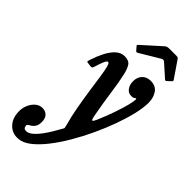

<svg xmlns="http://www.w3.org/2000/svg" viewBox="-406 -819 1146 1146"><g transform="rotate(45 167.5 -246.0)"><path d="M316 -394Q290.5 -394 275.8 -414.5Q261 -435 261 -465.5Q261.5 -500 281.8 -520.5Q302 -541 334.5 -541Q377 -541 397.5 -511.2Q418 -481.5 418 -439Q418 -398 404.8 -341Q391.5 -284 367.8 -218.2Q344 -152.5 312.8 -85.5Q281.5 -18.5 245.2 43Q209 104.5 170.2 153.5Q131.5 202.5 93.2 231.8Q55 261 20 263Q-29.5 267 -61.8 233Q-94 199 -93.5 141Q-93.5 113.5 -82.2 88.2Q-71 63 -51.8 46.8Q-32.5 30.5 -8.5 30.5Q18 30.5 33.5 46.8Q49 63 48.5 93Q48.5 117 40.5 130.5Q32.5 144 22.2 150.8Q12 157.5 4.2 162Q-3.5 166.5 -3.5 173Q-3.5 180.5 0.5 189Q4.5 197.5 21.5 197.5Q41 197.5 64 176.8Q87 156 110.8 121.8Q134.5 87.5 157 46Q166 30.5 168.5 26Q171 21.5 165.5 2Q150.5 -51 139 -114Q127.5 -177 118.8 -237.5Q110 -298 103 -346Q96 -394 89.5 -418Q87 -426 83.8 -433.2Q80.5 -440.5 73 -440.5Q65.5 -440.5 55.5 -416.5Q45.5 -392.5 35.5 -358.5Q32.5 -350 28.8 -348.8Q25 -347.5 17.5 -348L-4.5 -351Q-16.5 -352 -15.2 -357.5Q-14 -363 -10.5 -374.5Q3 -416 21.8 -452.8Q40.5 -489.5 65.2 -512.2Q90 -535 121 -535Q157 -535 171 -513.8Q185 -492.5 193.5 -454.5Q206 -400 216 -326Q226 -252 244.5 -152Q250 -125.5 255.8 -126.2Q261.5 -127 270.5 -147.5Q295.5 -205 313.2 -256.5Q331 -308 340.5 -345.2Q350 -382.5 350 -397.5Q350 -404.5 346.5 -404.5Q342.5 -404.5 336.8 -399.2Q331 -394 316 -394ZM145 -607.5 128.5 -626.5Q124 -632 124.8 -634Q125.5 -636 132 -642L248.5 -746.5Q258 -755 277 -755H334.5Q344 -755 348.2 -753Q352.5 -751 355.5 -746.5L427.5 -641Q432 -634.5 424.5 -628L404 -608.5Q397 -603 395 -603.2Q393 -603.5 387.5 -608L309.5 -677.5Q299 -687 284.5 -678L162 -604.5Q155.5 -600.5 152 -601.8Q148.5 -603 145 -607.5Z"/></g></svg>

Font: Besley* Condensed Semi
Style: Italic
Weight: 600
Width: 3
Italic angle: -13°
Designer: Owen Earl
Foundry: indestructible type*
Version: Version 3.000; ttfautohint (v1.8.3)